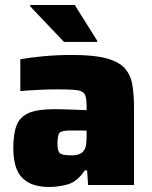

<svg xmlns="http://www.w3.org/2000/svg" viewBox="-20 -737 606 765"><path d="M175 8Q105 8 69 -28Q33 -64 33 -147Q33 -205 46.5 -238.5Q60 -272 95 -287Q130 -302 196 -302Q208 -302 230.5 -301.5Q253 -301 278.5 -300Q304 -299 325 -298V-316Q325 -348 317.5 -361.5Q310 -375 285.5 -378Q261 -381 210 -381Q175 -381 133.5 -379Q92 -377 61 -374V-501Q101 -508 154 -513Q207 -518 269 -518Q355 -518 404.5 -504.5Q454 -491 477.5 -464.5Q501 -438 507.5 -398Q514 -358 514 -305V0H331L327 -58H318Q287 -13 250.5 -2.5Q214 8 175 8ZM265 -118Q306 -118 317 -142Q322 -150 323.5 -163Q325 -176 325 -193V-217H260Q226 -217 217.5 -208Q209 -199 209 -164Q209 -137 217.5 -127.5Q226 -118 265 -118ZM235 -570 100 -712V-717H278L367 -575V-570Z"/></svg>

Font: Saira ExtraBold
Style: Regular
Weight: 800
Designer: Hector Gatti with collaboration of the Omnibus-Type team
Foundry: Omnibus-Type
Version: Version 1.100; ttfautohint (v1.8.3)